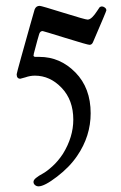

<svg xmlns="http://www.w3.org/2000/svg" viewBox="-20 -455 421 669"><path d="M117.2 -256.8Q189.5 -256.8 242.7 -202.6Q295.9 -148.4 295.9 -60.5Q295.9 19.5 249 87.9Q222.7 127 178.7 160.6Q134.8 194.3 114.3 194.3Q107.4 194.3 102.1 189.9Q96.7 185.5 96.7 178.7Q96.7 171.9 106 164.6Q115.2 157.2 128.9 149.9Q142.6 142.6 162.6 124.5Q182.6 106.4 199.2 81.1Q235.4 22.5 235.4 -38.1Q235.4 -106.4 194.8 -148.9Q154.3 -191.4 101.6 -191.4Q85 -191.4 68.4 -185.5L50.8 -180.7Q38.1 -180.7 38.1 -196.3Q38.1 -199.2 53.7 -255.4Q69.3 -311.5 85 -367.2L100.6 -421.9Q105.5 -434.6 118.2 -434.6Q124 -434.6 200.7 -410.6Q277.3 -386.7 285.2 -386.7Q293 -386.7 301.8 -395.5Q310.5 -404.3 317.9 -416Q325.2 -427.7 327.1 -429.7Q331.1 -432.6 335 -432.6Q339.8 -432.6 345.2 -428.7Q350.6 -424.8 350.6 -418.9Q350.6 -416 304.7 -309.6Q300.8 -298.8 292 -298.8Q285.2 -298.8 208 -322.8Q130.9 -346.7 128.9 -346.7H127.9Q120.1 -346.7 116.7 -336.9Q113.3 -327.1 97.7 -267.6V-265.6Q96.7 -263.7 96.7 -262.7Q96.7 -256.8 103.5 -256.8Z"/></svg>

Font: Goudy Bookletter 1911
Style: Regular
Weight: 400
Version: Version 2010.07.03